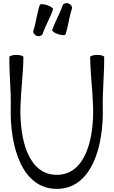

<svg xmlns="http://www.w3.org/2000/svg" viewBox="-20 -1166 728 1231"><path d="M400 -946C418 -999 423 -1056 441 -1110C445 -1123 435 -1138 419 -1144C402 -1149 385 -1143 381 -1130C363 -1076 333 -1028 315 -974C312 -967 329 -954 353 -947C376 -939 398 -938 400 -946ZM254 -950C272 -1004 302 -1052 320 -1106C322 -1113 305 -1126 282 -1133C258 -1141 237 -1142 235 -1134C217 -1081 212 -1024 194 -970C190 -957 200 -942 216 -936C233 -931 249 -937 254 -950ZM40 -800C39 -694 51 -587 49 -481C42 -223 122 45 344 45C566 45 646 -223 639 -481C637 -587 649 -694 648 -800C648 -808 627 -814 603 -814C578 -814 558 -807 558 -800C559 -693 574 -586 577 -479C582 -268 525 -45 344 -45C163 -45 106 -268 111 -479C114 -586 129 -693 130 -800C130 -807 110 -814 85 -814C61 -814 40 -808 40 -800Z"/></svg>

Font: Nupuram
Style: Regular
Weight: 400
Designer: Santhosh Thottingal (santhosh.thottingal@gmail.com)
Foundry: SMC
Version: Version 1.000